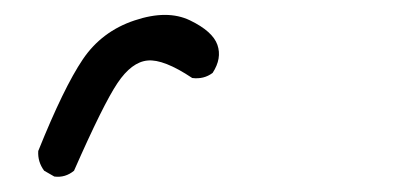

<svg xmlns="http://www.w3.org/2000/svg" viewBox="-20 86 540 257"><path d="M39.1 314.5Q30.3 302.7 31.2 288.1Q65.4 203.1 90.8 165.5Q116.2 127.9 160.2 113.3Q204.1 98.6 234.4 113.3Q264.6 127.9 271 146Q277.3 164.1 264.6 183.6Q252.9 192.4 237.3 190.4Q199.2 165 177.7 167Q156.2 168.9 137.2 197.3Q118.2 225.6 79.1 314.5Q67.4 324.2 52.7 322.3Z"/></svg>

Font: JasonHandwriting1
Style: Regular
Weight: 400
Version: Version 1.48.20